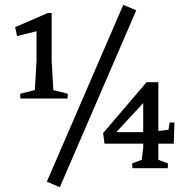

<svg xmlns="http://www.w3.org/2000/svg" viewBox="-20 -701 796 799"><path d="M681 -161 686 -191H706L703 -103H639V-36L679 -21L678 -1H531L530 -21L570 -36L576 -86V-103H415L409 -147L590 -359H639V-156ZM229 78 175 55 493 -681 547 -658ZM132 -448V-571L51 -551L43 -588L179 -647H195V-448L202 -326L262 -311L261 -291H65L64 -311L125 -326ZM464 -151H576V-272Z"/></svg>

Font: Balthazar
Style: Regular
Weight: 400
Designer: Dario Manuel Muhafara
Foundry: Dario Manuel Muhafara
Version: Version 1.000